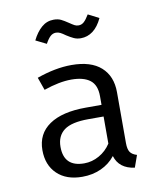

<svg xmlns="http://www.w3.org/2000/svg" viewBox="-68 -604 562 668"><g transform="rotate(-10 213.0 -270.0)"><path d="M370.1 -34.2 355 8.3Q300.3 1 286.6 -44.9Q266.6 -19.5 236.6 -5.9Q206.5 7.8 169.9 7.8Q113.8 7.8 81.3 -23.4Q48.8 -54.7 48.8 -107.4Q48.8 -165 94 -196Q139.2 -227.1 223.6 -227.1H278.8V-257.8Q278.8 -297.4 256.1 -314.7Q233.4 -332 190.4 -332Q147.9 -332 92.8 -313L76.7 -358.4Q142.6 -381.8 199.7 -381.8Q268.1 -381.8 303.7 -349.9Q339.4 -317.9 339.4 -261.2V-81.5Q339.4 -59.6 346.4 -49.3Q353.5 -39.1 370.1 -34.2ZM278.8 -90.3V-186H225.1Q165.5 -186 139.2 -166.3Q112.8 -146.5 112.8 -107.9Q112.8 -37.1 184.6 -37.1Q212.4 -37.1 237.5 -51.3Q262.7 -65.4 278.8 -90.3ZM199.2 -486.8Q188.5 -494.6 181.2 -498.3Q173.8 -502 166 -502Q154.8 -502 146.2 -494.1Q137.7 -486.3 128.4 -469.2L90.8 -487.8Q104.5 -515.6 123 -531.7Q141.6 -547.9 166 -547.9Q181.2 -547.9 191.7 -542.7Q202.1 -537.6 215.8 -528.3Q228 -520 234.4 -516.6Q240.7 -513.2 248.5 -513.2Q259.3 -513.2 267.6 -520.8Q275.9 -528.3 286.1 -545.4L324.2 -525.9Q310.5 -496.6 291.3 -482.2Q272 -467.8 248.5 -467.8Q234.9 -467.8 223.9 -472.9Q212.9 -478 199.2 -486.8Z"/></g></svg>

Font: Amiri Typewriter
Style: Regular
Weight: 400
Monospace: yes
Designer: Khaled Hosny
Version: Version 1.1